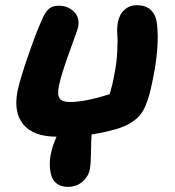

<svg xmlns="http://www.w3.org/2000/svg" viewBox="-20 -542 673 740"><path d="M242.2 178.2Q215.8 178.2 199.2 165.8Q182.6 153.3 177.2 132.6Q171.9 111.8 171.9 90.8Q171.9 69.8 176.8 47.9Q183.6 15.6 198.2 -15.1Q108.4 -15.6 69.8 -62.5Q31.2 -109.4 47.9 -192.9Q57.6 -237.8 88.6 -327.6Q119.6 -417.5 141.1 -464.8Q152.8 -493.2 167 -506.6Q181.2 -520 206.1 -520Q241.2 -520 264.9 -497.1Q288.6 -474.1 280.8 -436Q280.3 -431.6 247.8 -342.5Q215.3 -253.4 207 -210Q200.2 -177.2 209.5 -163.1Q218.8 -148.9 250 -148.9Q308.6 -148.9 402.8 -179.2Q415 -220.7 419.9 -251Q429.7 -297.4 431.9 -342.8Q434.1 -388.2 432.1 -409.2Q430.2 -430.2 434.1 -455.1Q439.9 -486.3 459.7 -504.2Q479.5 -522 506.8 -522Q543 -522 562 -502.7Q581.1 -483.4 585 -451.2Q595.2 -362.3 568.8 -234.9Q561.5 -198.2 555.4 -176.3Q549.3 -154.3 539.1 -130.9Q528.8 -107.4 515.1 -93.3Q501.5 -79.1 480.2 -66.4Q459 -53.7 429.2 -44.9Q381.3 -30.8 333 -23.9Q331.5 -5.4 330.8 42Q330.1 89.4 326.2 110.8Q320.8 138.2 297.9 158.2Q274.9 178.2 242.2 178.2Z"/></svg>

Font: Shantell Sans Irregular
Style: Bold Italic
Weight: 700
Italic angle: -11.31°
Designer: Stephen Nixon, Anya Danilova, Shantell Martin
Foundry: Arrow Type
Version: Version 1.006;[9816181b4]